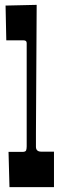

<svg xmlns="http://www.w3.org/2000/svg" viewBox="-20 -770 258 790"><path d="M89.8 -592.8Q89.8 -604 77.1 -604H5.9L2.9 -747.1L130.9 -750Q127.9 -276.9 127.9 -223.6V-166Q127.9 -146 149.9 -146H202.1V0H19L15.1 -145H71.8Q85.4 -145 87.6 -151.6Q89.8 -158.2 89.8 -168Z"/></svg>

Font: Smokum
Style: Regular
Weight: 400
Designer: Astigmatic (AOETI)
Foundry: Astigmatic (AOETI)
Version: Version 1.001